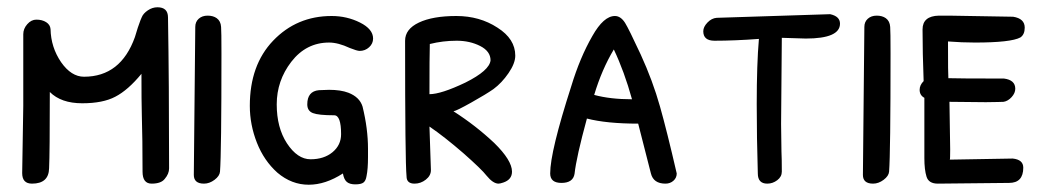

<svg xmlns="http://www.w3.org/2000/svg" viewBox="-20 -505 2890 528"><path d="M370 -458Q368 -455 359 -429L351 -403Q312 -294 211 -294Q176 -294 148 -334Q120 -375 119 -425Q118 -437 107 -444Q96 -451 80 -451Q66 -451 55 -438.5Q44 -426 44 -411V-214L41 -29Q41 0 68 0Q114 0 115 -42Q117 -84 117 -252Q148 -221 206 -221Q263 -221 297 -239Q332 -257 369 -302Q369 -225 370 -190Q372 -122 372 -33Q372 0 397 0Q423 0 433 -13Q445 -27 445 -42Q445 -279 442 -457Q442 -485 413 -485Q399 -485 386.5 -476.5Q374 -468 370 -458Z M585 -33Q589 -85 589 -358Q589 -420 588 -431Q587 -447 576 -455Q566 -462 551 -462Q536 -462 526.5 -453.5Q517 -445 517 -431L513 -24Q513 0 541 0Q556 0 570 -10.5Q584 -21 585 -33Z M731 -393Q667 -326 667 -214Q667 -162 686.5 -112.5Q706 -63 743 -30Q782 3 829 3Q875 3 923 -28Q926 -11 934 -4.5Q942 2 957 2Q973 2 979.5 -3Q986 -8 988 -21Q992 -40 992 -73V-96Q992 -151 977 -212Q969 -238 938 -250Q917 -258 885 -258L857 -257Q825 -254 825 -218Q825 -200 840.5 -194Q856 -188 899 -188Q918 -188 918 -136Q918 -106 894.5 -86.5Q871 -67 834 -67Q798 -67 769 -111Q741 -154 741 -218Q741 -283 781 -335Q822 -388 885 -388Q910 -388 942 -373Q962 -365 969 -365Q984 -365 995 -375Q1006 -385 1006 -399Q1006 -425 970 -443Q934 -461 892 -461Q796 -461 731 -393Z M1161 -157Q1202 -129 1254 -84Q1305 -39 1318 -22Q1336 0 1351 0Q1355 0 1364 -3Q1388 -11 1388 -33Q1388 -64 1339 -112Q1288 -160 1227 -199Q1235 -200 1276 -223Q1317 -246 1337 -260Q1360 -277 1378.5 -304Q1397 -331 1397 -352Q1397 -398 1348 -429Q1299 -461 1235 -461Q1170 -461 1132 -443Q1094 -425 1094 -393Q1094 -61 1098 -20Q1098 0 1120 0Q1137 0 1151 -11Q1165 -22 1165 -37V-38Q1162 -128 1161 -157ZM1162 -384Q1198 -393 1236 -393Q1272 -393 1300.5 -378.5Q1329 -364 1329 -339Q1326 -311 1260 -278Q1193 -246 1161 -246Q1161 -352 1162 -384Z M1594 -179Q1648 -165 1735 -165L1770 -28Q1777 0 1810 0Q1823 0 1832 -8Q1841 -16 1841 -28Q1814 -145 1795 -212Q1775 -283 1742 -355Q1709 -426 1699 -442Q1687 -461 1671 -461Q1640 -461 1609 -406Q1575 -347 1551 -268Q1493 -88 1493 -28Q1493 -2 1524 -2Q1556 -2 1560 -27Q1565 -73 1594 -179ZM1718 -232Q1658 -232 1614 -244Q1635 -314 1668 -369Q1697 -308 1718 -232Z M2290 -440Q2290 -460 2263 -466L1951 -456Q1937 -455 1925.5 -443Q1914 -431 1914 -419Q1914 -393 1945 -393Q2000 -393 2067 -398Q2061 -329 2061 -219Q2061 -127 2064 -28Q2064 0 2090 0Q2105 0 2117.5 -9.5Q2130 -19 2130 -33Q2130 -69 2129 -89L2128 -164L2130 -401L2196 -399Q2290 -399 2290 -440Z M2425 -33Q2429 -85 2429 -358Q2429 -420 2428 -431Q2427 -447 2416 -455Q2406 -462 2391 -462Q2376 -462 2366.5 -453.5Q2357 -445 2357 -431L2353 -24Q2353 0 2381 0Q2396 0 2410 -10.5Q2424 -21 2425 -33Z M2691 -224Q2713 -224 2724 -224.5Q2735 -225 2740 -225Q2752 -227 2762 -238Q2772 -249 2772 -261Q2772 -285 2741 -289Q2614 -289 2588 -290Q2587 -297 2587 -391Q2625 -388 2661 -388Q2760 -388 2786 -402Q2798 -410 2798 -429Q2798 -454 2766 -459H2765L2590 -462H2562Q2517 -461 2517 -424Q2517 -360 2520 -282Q2509 -271 2509 -258Q2509 -243 2522 -236V-70Q2522 -38 2528 -19Q2534 0 2559 0L2755 -2Q2794 -2 2794 -44Q2794 -66 2765 -69L2592 -66Q2593 -67 2593 -94L2591 -225Z"/></svg>

Font: Patrick Hand SC
Style: Regular
Weight: 400
Designer: Patrick Wagesreiter
Foundry: Patrick Wagesreiter
Version: Version 2.001; ttfautohint (v1.8.2)